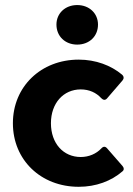

<svg xmlns="http://www.w3.org/2000/svg" viewBox="-20 -717 518 749"><path d="M200.2 -621.1C200.2 -575.2 234.4 -543 281.2 -543C328.1 -543 362.3 -575.2 362.3 -621.1C362.3 -665 328.1 -697.3 281.2 -697.3C234.4 -697.3 200.2 -665 200.2 -621.1ZM287.1 11.7C354.5 11.7 414.1 -10.7 458 -48.8C464.8 -54.7 463.9 -62.5 458 -69.3L397.5 -138.7C390.6 -146.5 382.8 -146.5 375 -137.7C355.5 -117.2 327.1 -104.5 294.9 -104.5C227.5 -104.5 178.7 -157.2 178.7 -236.3C178.7 -314.5 227.5 -368.2 294.9 -368.2C328.1 -368.2 355.5 -355.5 375 -334C382.8 -326.2 390.6 -325.2 397.5 -333L458 -403.3C463.9 -410.2 463.9 -418.9 456.1 -425.8C413.1 -461.9 353.5 -484.4 287.1 -484.4C139.6 -484.4 30.3 -378.9 30.3 -236.3C30.3 -92.8 139.6 11.7 287.1 11.7Z"/></svg>

Font: Ed Sans Neue
Style: Bold
Weight: 700
Designer: Stephen Hutchings
Version: Version 1.004;PS 001.004;hotconv 1.0.88;makeotf.lib2.5.64775